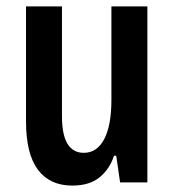

<svg xmlns="http://www.w3.org/2000/svg" viewBox="-20 -568 546 598"><path d="M205 10Q135 10 98 -39.5Q61 -89 61 -190V-548H173V-206Q173 -92 241 -92Q282 -92 304.5 -134.5Q327 -177 327 -258V-548H439V0H354L342 -83H335Q322 -42 290.5 -16Q259 10 205 10Z"/></svg>

Font: Noto Sans Thai ExtCond SemBd
Style: Regular
Weight: 600
Width: 2
Designer: Monotype Design Team
Foundry: Monotype Imaging Inc.
Version: Version 2.002; ttfautohint (v1.8.4.7-5d5b)